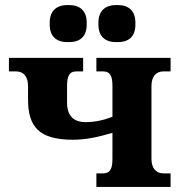

<svg xmlns="http://www.w3.org/2000/svg" viewBox="-20 -733 726 753"><path d="M266 -185C321 -185 369 -197 421 -212V-111C421 -74 414 -53 384 -53H358V0H649V-53H621C591 -53 574 -74 574 -111V-395C574 -432 591 -453 621 -453H649V-506H358V-453H384C414 -453 421 -432 421 -395V-275C390 -263 355 -254 316 -254C274 -254 243 -274 243 -330V-395C243 -432 250 -453 280 -453H306V-506H15V-453H43C73 -453 90 -432 90 -395V-343C90 -236 133 -185 266 -185ZM175 -636C175 -592 200 -568 243 -568H252C296 -568 320 -592 320 -636V-645C320 -688 296 -713 252 -713H243C200 -713 175 -688 175 -645ZM366 -636C366 -592 391 -568 434 -568H443C487 -568 511 -592 511 -636V-645C511 -688 487 -713 443 -713H434C391 -713 366 -688 366 -645Z"/></svg>

Font: LT Superior Serif ExtraBold
Style: Regular
Weight: 800
Designer: Daniel Lyons
Foundry: LyonsType
Version: Version 2.120;FEAKit 1.0